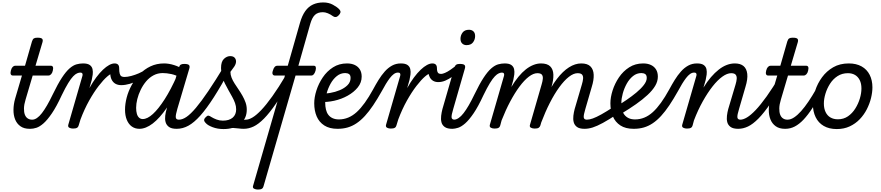

<svg xmlns="http://www.w3.org/2000/svg" viewBox="-20 -1039 7221 1574"><path d="M223 17Q177 17 147.5 -4Q118 -25 104 -60Q90 -95 90.5 -139.5Q91 -184 104 -230L160 -420H84Q73 -420 68.5 -430Q64 -440 69 -460Q74 -480 83.5 -490Q93 -500 105 -500H185L242 -699Q248 -718 257.5 -724Q267 -730 287 -730Q317 -730 325.5 -721Q334 -712 328 -692L271 -500H398Q409 -500 413.5 -490.5Q418 -481 413 -460Q409 -441 399 -430.5Q389 -420 378 -420H248L190 -224Q177 -182 176.5 -150.5Q176 -119 184 -98.5Q192 -78 207.5 -68Q223 -58 242 -58Q256 -58 263 -46.5Q270 -35 268 -20.5Q266 -6 255 5.5Q244 17 223 17Z M229 17Q214 17 209 5.5Q204 -6 208.5 -20.5Q213 -35 222.5 -46.5Q232 -58 245 -58Q263 -58 283 -71.5Q303 -85 323.5 -111.5Q344 -138 366 -176Q388 -214 412 -264Q454 -351 487.5 -402Q521 -453 550.5 -478.5Q580 -504 607 -511.5Q634 -519 661 -519Q672 -519 675 -507.5Q678 -496 674 -481.5Q670 -467 661 -455.5Q652 -444 638 -444Q627 -444 612.5 -438Q598 -432 580 -413.5Q562 -395 539 -357.5Q516 -320 486 -258Q443 -165 405.5 -110Q368 -55 336.5 -27.5Q305 0 278.5 8.5Q252 17 229 17Z M578 15Q561 15 548 8Q535 1 540 -17L656 -418Q659 -429 655 -436.5Q651 -444 639 -444Q627 -444 622 -455.5Q617 -467 619.5 -481.5Q622 -496 633 -507.5Q644 -519 661 -519Q698 -519 716 -506Q734 -493 738.5 -472Q743 -451 740 -427.5Q737 -404 732 -383L713 -317Q741 -367 769 -404.5Q797 -442 824 -467.5Q851 -493 875 -506Q899 -519 919 -519Q938 -519 945.5 -507Q953 -495 951.5 -479Q950 -463 939 -451Q928 -439 909 -439Q891 -439 859.5 -412Q828 -385 789 -334.5Q750 -284 711 -214.5Q672 -145 640 -60L625 -11Q622 2 611.5 8.5Q601 15 578 15Z M974 -341Q947 -341 927 -352Q907 -363 895.5 -385.5Q884 -408 884 -439L919 -519Q938 -519 947.5 -509.5Q957 -500 957 -480Q957 -451 961.5 -435Q966 -419 975.5 -413.5Q985 -408 1000 -408Q1025 -408 1056.5 -416.5Q1088 -425 1118 -438Q1148 -451 1167 -465Q1177 -473 1184.5 -466Q1192 -459 1193.5 -447Q1195 -435 1186 -427Q1156 -402 1119.5 -382.5Q1083 -363 1045 -352Q1007 -341 974 -341Z M1123 17Q1087 17 1060.5 -2Q1034 -21 1019.5 -56.5Q1005 -92 1005 -140Q1005 -187 1018.5 -239Q1032 -291 1059 -340.5Q1086 -390 1124.5 -430.5Q1163 -471 1213.5 -495Q1264 -519 1325 -519Q1364 -519 1407 -505.5Q1450 -492 1486 -468L1470 -398Q1422 -424 1384 -432Q1346 -440 1314 -440Q1273 -440 1238.5 -421.5Q1204 -403 1178 -372Q1152 -341 1133.5 -303Q1115 -265 1105.5 -226.5Q1096 -188 1096 -155Q1096 -127 1102 -106Q1108 -85 1120.5 -74Q1133 -63 1150 -63Q1188 -63 1233.5 -104.5Q1279 -146 1330 -225.5Q1381 -305 1431 -418L1467 -376Q1409 -244 1349 -157Q1289 -70 1232 -26.5Q1175 17 1123 17ZM1428 17Q1386 17 1365 1.5Q1344 -14 1337.5 -38Q1331 -62 1334.5 -90.5Q1338 -119 1346 -145L1446 -484Q1452 -503 1461.5 -509Q1471 -515 1490 -515Q1520 -515 1529 -506Q1538 -497 1532 -477L1434 -147Q1419 -96 1421 -77Q1423 -58 1446 -58Q1460 -58 1467 -46.5Q1474 -35 1472.5 -20.5Q1471 -6 1460 5.5Q1449 17 1428 17Z M1429 17Q1410 17 1403.5 5.5Q1397 -6 1400.5 -20.5Q1404 -35 1416 -46.5Q1428 -58 1447 -58Q1476 -58 1509.5 -81Q1543 -104 1586.5 -155.5Q1630 -207 1687.5 -292Q1745 -377 1821 -502Q1829 -515 1843.5 -512.5Q1858 -510 1867.5 -499Q1877 -488 1869 -475Q1794 -337 1733.5 -242.5Q1673 -148 1622 -91Q1571 -34 1524.5 -8.5Q1478 17 1429 17Z M1979 17Q1957 17 1936 14Q1915 11 1891.5 10Q1868 9 1838 15L1852 -10Q1887 -26 1916 -36.5Q1945 -47 1965.5 -52.5Q1986 -58 1997 -58Q2006 -58 2009 -46.5Q2012 -35 2009 -20.5Q2006 -6 1998 5.5Q1990 17 1979 17ZM1812 19Q1763 19 1722.5 3.5Q1682 -12 1667 -30Q1652 -45 1653.5 -56.5Q1655 -68 1668 -80Q1680 -92 1689 -91Q1698 -90 1714 -79Q1732 -68 1756 -59Q1780 -50 1807 -50Q1859 -50 1887.5 -74.5Q1916 -99 1916 -143Q1916 -168 1907 -193.5Q1898 -219 1883.5 -245Q1869 -271 1853.5 -298.5Q1838 -326 1823.5 -355Q1809 -384 1800.5 -415.5Q1792 -447 1792 -481Q1792 -534 1816 -556.5Q1840 -579 1867 -579Q1891 -579 1903 -566.5Q1915 -554 1915 -535Q1915 -515 1900 -492.5Q1885 -470 1869 -450Q1869 -426 1878.5 -402Q1888 -378 1903.5 -354Q1919 -330 1936 -305Q1953 -280 1968 -253.5Q1983 -227 1993 -199Q2003 -171 2003 -140Q2003 -68 1951.5 -24.5Q1900 19 1812 19Z M1978 17Q1964 17 1957.5 5.5Q1951 -6 1952.5 -20.5Q1954 -35 1965 -46.5Q1976 -58 1997 -58Q2020 -58 2051 -76.5Q2082 -95 2122 -137Q2162 -179 2212.5 -249.5Q2263 -320 2324 -423Q2332 -437 2346.5 -435.5Q2361 -434 2369.5 -423Q2378 -412 2371 -399Q2300 -274 2245 -193.5Q2190 -113 2144.5 -67Q2099 -21 2059 -2Q2019 17 1978 17Z M2403 -420 2140 489Q2137 502 2126.5 508.5Q2116 515 2094 515Q2077 515 2063 508Q2049 501 2055 483L2316 -420H2232Q2221 -420 2215.5 -430Q2210 -440 2217 -460Q2228 -500 2253 -500H2339L2439 -851Q2456 -911 2482.5 -948Q2509 -985 2546 -1002Q2583 -1019 2630 -1019Q2675 -1019 2709.5 -1000Q2744 -981 2760 -964Q2774 -949 2771 -937Q2768 -925 2757 -914Q2745 -901 2733 -899.5Q2721 -898 2710 -906Q2690 -921 2668 -930Q2646 -939 2627 -939Q2586 -939 2562.5 -917.5Q2539 -896 2524 -845L2426 -500H2553Q2577 -500 2567 -460Q2555 -420 2533 -420Z M2611 -274Q2644 -270 2686 -277Q2728 -284 2766 -300Q2804 -316 2829 -341Q2854 -366 2854 -400Q2854 -423 2841.5 -431.5Q2829 -440 2810 -440Q2772 -440 2741.5 -415.5Q2711 -391 2690 -353Q2669 -315 2657.5 -273Q2646 -231 2646 -198Q2646 -167 2652 -141.5Q2658 -116 2671.5 -98Q2685 -80 2707 -70Q2729 -60 2759 -60Q2773 -60 2778.5 -48.5Q2784 -37 2782 -21.5Q2780 -6 2771 5.5Q2762 17 2747 17Q2681 17 2638.5 -10.5Q2596 -38 2576 -85Q2556 -132 2556 -192Q2556 -241 2574 -297.5Q2592 -354 2626 -404.5Q2660 -455 2710 -487Q2760 -519 2825 -519Q2862 -519 2889 -506Q2916 -493 2930.5 -469Q2945 -445 2945 -411Q2945 -362 2913 -322.5Q2881 -283 2830 -254.5Q2779 -226 2719.5 -213Q2660 -200 2604 -203Z M2747 17Q2728 17 2720.5 5.5Q2713 -6 2715 -21.5Q2717 -37 2728 -48.5Q2739 -60 2758 -60Q2798 -60 2834.5 -75Q2871 -90 2904 -120Q2937 -150 2970.5 -196.5Q3004 -243 3038 -305Q3060 -346 3083.5 -384Q3107 -422 3134 -452.5Q3161 -483 3193.5 -501Q3226 -519 3266 -519Q3277 -519 3280 -507.5Q3283 -496 3279 -481.5Q3275 -467 3266 -455.5Q3257 -444 3243 -444Q3225 -444 3208.5 -432Q3192 -420 3176 -399Q3160 -378 3143.5 -351Q3127 -324 3110 -292Q3073 -226 3039 -175.5Q3005 -125 2971.5 -88.5Q2938 -52 2903 -28.5Q2868 -5 2830 6Q2792 17 2747 17Z M3183 15Q3166 15 3153 8Q3140 1 3145 -17L3261 -418Q3264 -429 3260 -436.5Q3256 -444 3244 -444Q3232 -444 3227 -455.5Q3222 -467 3224.5 -481.5Q3227 -496 3238 -507.5Q3249 -519 3266 -519Q3303 -519 3321 -506Q3339 -493 3343.5 -472Q3348 -451 3345 -427.5Q3342 -404 3337 -383L3318 -317Q3346 -367 3374 -404.5Q3402 -442 3429 -467.5Q3456 -493 3480 -506Q3504 -519 3524 -519Q3543 -519 3550.5 -507Q3558 -495 3556.5 -479Q3555 -463 3544 -451Q3533 -439 3514 -439Q3496 -439 3464.5 -412Q3433 -385 3394 -334.5Q3355 -284 3316 -214.5Q3277 -145 3245 -60L3230 -11Q3227 2 3216.5 8.5Q3206 15 3183 15Z M3573 -366Q3549 -366 3531.5 -376Q3514 -386 3504 -404.5Q3494 -423 3491 -446L3524 -519Q3543 -519 3552.5 -509.5Q3562 -500 3562 -480Q3562 -465 3564.5 -456Q3567 -447 3571 -442Q3575 -437 3581.5 -435Q3588 -433 3596 -433Q3608 -433 3628 -441.5Q3648 -450 3672 -466.5Q3696 -483 3723 -505Q3733 -515 3743 -506.5Q3753 -498 3756.5 -484Q3760 -470 3749 -460Q3718 -432 3688.5 -411Q3659 -390 3630.5 -378Q3602 -366 3573 -366Z M3688 17Q3647 17 3626 2Q3605 -13 3599 -37Q3593 -61 3596.5 -89.5Q3600 -118 3607 -145L3705 -484Q3711 -503 3720.5 -509Q3730 -515 3749 -515Q3779 -515 3788 -506Q3797 -497 3791 -477L3696 -147Q3680 -95 3682 -76.5Q3684 -58 3707 -58Q3721 -58 3728 -46.5Q3735 -35 3733 -20.5Q3731 -6 3720 5.5Q3709 17 3688 17ZM3804 -669Q3783 -669 3769 -682.5Q3755 -696 3755 -721Q3755 -749 3772 -772Q3789 -795 3825 -795Q3847 -795 3861 -782Q3875 -769 3875 -743Q3875 -715 3858 -692Q3841 -669 3804 -669Z M3686 17Q3671 17 3666 5.5Q3661 -6 3665.5 -20.5Q3670 -35 3679.5 -46.5Q3689 -58 3702 -58Q3720 -58 3740 -71.5Q3760 -85 3780.5 -111.5Q3801 -138 3823 -176Q3845 -214 3869 -264Q3911 -351 3944.5 -402Q3978 -453 4007.5 -478.5Q4037 -504 4064 -511.5Q4091 -519 4118 -519Q4129 -519 4132 -507.5Q4135 -496 4131 -481.5Q4127 -467 4118 -455.5Q4109 -444 4095 -444Q4084 -444 4069.5 -438Q4055 -432 4037 -413.5Q4019 -395 3996 -357.5Q3973 -320 3943 -258Q3900 -165 3862.5 -110Q3825 -55 3793.5 -27.5Q3762 0 3735.5 8.5Q3709 17 3686 17Z M4034 15Q4017 15 4004 8Q3991 1 3996 -17L4112 -418Q4115 -429 4111 -436.5Q4107 -444 4095 -444Q4080 -444 4076 -455.5Q4072 -467 4076 -481.5Q4080 -496 4091 -507.5Q4102 -519 4117 -519Q4154 -519 4172 -506Q4190 -493 4194.5 -472Q4199 -451 4196 -427.5Q4193 -404 4188 -383L4172 -326Q4200 -373 4230 -409.5Q4260 -446 4290.5 -470Q4321 -494 4352.5 -506.5Q4384 -519 4415 -519Q4466 -519 4490.5 -495Q4515 -471 4516.5 -427Q4518 -383 4501 -326L4410 -11Q4406 2 4396 8.5Q4386 15 4363 15Q4346 15 4332.5 8Q4319 1 4325 -17L4420 -346Q4428 -372 4430 -393Q4432 -414 4422.5 -426.5Q4413 -439 4385 -439Q4353 -439 4315.5 -410.5Q4278 -382 4239 -329.5Q4200 -277 4162.5 -206.5Q4125 -136 4092 -52L4081 -11Q4078 2 4067.5 8.5Q4057 15 4034 15ZM4772 17Q4730 17 4709.5 1.5Q4689 -14 4683 -38Q4677 -62 4680.5 -90.5Q4684 -119 4691 -145L4750 -346Q4758 -372 4760 -393Q4762 -414 4752.5 -426.5Q4743 -439 4715 -439Q4682 -439 4643.5 -409Q4605 -379 4565 -324Q4525 -269 4487.5 -195.5Q4450 -122 4417 -35H4378Q4413 -151 4455.5 -240.5Q4498 -330 4546 -392.5Q4594 -455 4644.5 -487Q4695 -519 4745 -519Q4796 -519 4820.5 -494.5Q4845 -470 4847 -426.5Q4849 -383 4831 -326L4779 -147Q4763 -95 4765.5 -76.5Q4768 -58 4791 -58Q4806 -58 4812.5 -46.5Q4819 -35 4817 -20.5Q4815 -6 4804 5.5Q4793 17 4772 17Z M4772 17Q4758 17 4751.5 5.5Q4745 -6 4746.5 -20.5Q4748 -35 4759 -46.5Q4770 -58 4791 -58Q4812 -58 4840 -68Q4868 -78 4909.5 -101Q4951 -124 5012 -164Q5026 -172 5037 -167.5Q5048 -163 5053 -151Q5058 -139 5055.5 -125Q5053 -111 5038 -102Q4971 -58 4922.5 -31.5Q4874 -5 4839 6Q4804 17 4772 17Z M5044 -172Q5077 -193 5118 -221Q5159 -249 5196.5 -280Q5234 -311 5258 -342Q5282 -373 5282 -400Q5282 -423 5269.5 -431.5Q5257 -440 5238 -440Q5200 -440 5169.5 -415.5Q5139 -391 5118 -353Q5097 -315 5085.5 -273Q5074 -231 5074 -198Q5074 -167 5079.5 -141.5Q5085 -116 5099 -98Q5113 -80 5134.5 -70Q5156 -60 5187 -60Q5201 -60 5206.5 -48.5Q5212 -37 5210 -21.5Q5208 -6 5199 5.5Q5190 17 5175 17Q5108 17 5066 -10.5Q5024 -38 5004 -85Q4984 -132 4984 -192Q4984 -241 5002 -297.5Q5020 -354 5054 -404.5Q5088 -455 5138 -487Q5188 -519 5253 -519Q5290 -519 5317 -506Q5344 -493 5358.5 -469Q5373 -445 5373 -411Q5373 -372 5351 -335Q5329 -298 5288.5 -260.5Q5248 -223 5194 -185Q5140 -147 5075 -108Z M5175 17Q5156 17 5148.5 5.5Q5141 -6 5143 -21.5Q5145 -37 5156 -48.5Q5167 -60 5186 -60Q5226 -60 5262.5 -75Q5299 -90 5332 -120Q5365 -150 5398.5 -196.5Q5432 -243 5466 -305Q5488 -346 5511.5 -384Q5535 -422 5562 -452.5Q5589 -483 5621.5 -501Q5654 -519 5694 -519Q5705 -519 5708 -507.5Q5711 -496 5707 -481.5Q5703 -467 5694 -455.5Q5685 -444 5671 -444Q5653 -444 5636.5 -432Q5620 -420 5604 -399Q5588 -378 5571.5 -351Q5555 -324 5538 -292Q5501 -226 5467 -175.5Q5433 -125 5399.5 -88.5Q5366 -52 5331 -28.5Q5296 -5 5258 6Q5220 17 5175 17Z M6032 17Q5990 17 5969 1.5Q5948 -14 5942 -38Q5936 -62 5939.5 -90.5Q5943 -119 5950 -145L6010 -346Q6018 -372 6019.5 -393Q6021 -414 6011 -426.5Q6001 -439 5974 -439Q5941 -439 5901.5 -410.5Q5862 -382 5821.5 -330.5Q5781 -279 5741.5 -208.5Q5702 -138 5669 -52L5658 -11Q5655 2 5644.5 8.5Q5634 15 5611 15Q5594 15 5581 8Q5568 1 5573 -17L5689 -418Q5692 -429 5688 -436.5Q5684 -444 5672 -444Q5660 -444 5655 -455.5Q5650 -467 5652.5 -481.5Q5655 -496 5666 -507.5Q5677 -519 5694 -519Q5731 -519 5749 -506Q5767 -493 5771.5 -472Q5776 -451 5773 -427.5Q5770 -404 5765 -383L5747 -321Q5777 -370 5808.5 -406.5Q5840 -443 5872.5 -468.5Q5905 -494 5938 -506.5Q5971 -519 6004 -519Q6050 -519 6075.5 -497.5Q6101 -476 6106 -433.5Q6111 -391 6091 -326L6039 -147Q6023 -96 6025 -77Q6027 -58 6050 -58Q6064 -58 6071 -46.5Q6078 -35 6076.5 -20.5Q6075 -6 6064 5.5Q6053 17 6032 17Z M6031 17Q6017 17 6010.5 5.5Q6004 -6 6005.5 -20.5Q6007 -35 6018 -46.5Q6029 -58 6050 -58Q6073 -58 6104 -76.5Q6135 -95 6175 -137Q6215 -179 6265.5 -249.5Q6316 -320 6377 -423Q6385 -437 6399.5 -435.5Q6414 -434 6422.5 -423Q6431 -412 6424 -399Q6353 -274 6298 -193.5Q6243 -113 6197.5 -67Q6152 -21 6112 -2Q6072 17 6031 17Z M6415 17Q6369 17 6339.5 -4Q6310 -25 6296 -60Q6282 -95 6282.5 -139.5Q6283 -184 6296 -230L6352 -420H6276Q6265 -420 6260.5 -430Q6256 -440 6261 -460Q6266 -480 6275.5 -490Q6285 -500 6297 -500H6377L6434 -699Q6440 -718 6449.5 -724Q6459 -730 6479 -730Q6509 -730 6517.5 -721Q6526 -712 6520 -692L6463 -500H6590Q6601 -500 6605.5 -490.5Q6610 -481 6605 -460Q6601 -441 6591 -430.5Q6581 -420 6570 -420H6440L6382 -224Q6369 -182 6368.5 -150.5Q6368 -119 6376 -98.5Q6384 -78 6399.5 -68Q6415 -58 6434 -58Q6448 -58 6455 -46.5Q6462 -35 6460 -20.5Q6458 -6 6447 5.5Q6436 17 6415 17Z M6418 17Q6404 17 6397.5 5.5Q6391 -6 6392.5 -20.5Q6394 -35 6405 -46.5Q6416 -58 6437 -58Q6462 -58 6490 -76.5Q6518 -95 6547.5 -128Q6577 -161 6608 -207Q6639 -253 6671 -309Q6678 -322 6692 -320.5Q6706 -319 6715 -309Q6724 -299 6717 -286Q6677 -210 6640 -153Q6603 -96 6567.5 -58.5Q6532 -21 6495.5 -2Q6459 17 6418 17Z M6840 19Q6777 19 6733 -6.5Q6689 -32 6666.5 -78.5Q6644 -125 6644 -184Q6644 -238 6663 -296.5Q6682 -355 6719 -405.5Q6756 -456 6810.5 -487.5Q6865 -519 6938 -519Q7000 -519 7043.5 -494.5Q7087 -470 7109.5 -425.5Q7132 -381 7132 -323Q7132 -282 7120.5 -235Q7109 -188 7086 -143Q7063 -98 7028 -61.5Q6993 -25 6946 -3Q6899 19 6840 19ZM6849 -61Q6896 -61 6931.5 -85.5Q6967 -110 6991.5 -149Q7016 -188 7029 -231.5Q7042 -275 7042 -314Q7042 -354 7028 -382Q7014 -410 6989.5 -424.5Q6965 -439 6931 -439Q6883 -439 6846 -415Q6809 -391 6784.5 -352.5Q6760 -314 6747 -271Q6734 -228 6734 -190Q6734 -150 6748 -120.5Q6762 -91 6788 -76Q6814 -61 6849 -61Z"/></svg>

Font: Playwrite AU QLD
Style: Regular
Weight: 400
Designer: Veronika Burian, José Scaglione
Foundry: TypeTogether
Version: Version 1.002